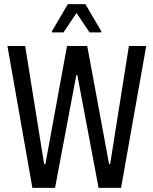

<svg xmlns="http://www.w3.org/2000/svg" viewBox="-20 -911 744 931"><path d="M137 0 16 -688H102L194 -115H200L305 -688H403L509 -115H514L605 -688H689L567 0H458L355 -547H350L247 0ZM232 -754V-760L309 -891H394L471 -760V-754H414L351 -848L288 -754Z"/></svg>

Font: Saira Condensed Medium
Style: Regular
Weight: 500
Width: 3
Designer: Hector Gatti with collaboration of the Omnibus-Type team
Foundry: Omnibus-Type
Version: Version 1.101